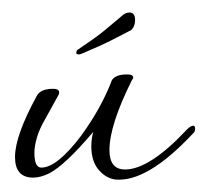

<svg xmlns="http://www.w3.org/2000/svg" viewBox="-20 -287 332 307"><path d="M164 0Q150 -2 139 -14Q126 -28 126 -53Q126 -64 129 -76Q84 -23 59 -10Q45 -3 33 -3Q4 -3 4 -36Q4 -70 39 -134Q45 -145 65 -145Q77 -145 74 -136L53 -98Q43 -81 39 -67Q35 -53 35 -43Q35 -19 46 -19Q71 -19 109 -69Q142 -114 159 -159Q165 -168 183 -168Q193 -168 193 -163Q193 -161 191 -159Q155 -87 155 -47Q155 -16 180 -16Q219 -16 279 -80Q285 -86 289 -86Q292 -86 292 -81Q292 -76 288 -73Q215 5 164 0ZM106 -200Q102 -200 102 -202Q102 -207 105 -208Q132 -226 145.5 -237Q159 -248 173 -260Q180 -267 187 -267Q196 -267 196 -255Q196 -245 190 -239Q171 -229 156 -221.5Q141 -214 115 -203Q109 -200 106 -200Z"/></svg>

Font: Passions Conflict
Style: Regular
Weight: 400
Designer: Robert E. Leuschke
Foundry: Robert E. Leuschke
Version: Version 1.010; ttfautohint (v1.8.3)